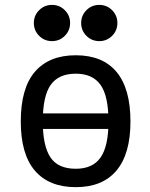

<svg xmlns="http://www.w3.org/2000/svg" viewBox="-20 -754 616 789"><path d="M291.5 15.1Q181.6 15.1 123.5 -52.5Q65.4 -120.1 65.4 -254.9Q65.4 -392.1 123.8 -459.5Q182.1 -526.9 291.5 -526.9Q401.9 -526.9 459 -458.3Q516.1 -389.6 516.1 -254.9Q516.1 -121.6 458.7 -53.2Q401.4 15.1 291.5 15.1ZM291.5 -60.5Q361.3 -60.5 393.6 -107.2Q425.8 -153.8 425.8 -254.9Q425.8 -359.4 393.1 -405.3Q360.4 -451.2 291.5 -451.2Q220.7 -451.2 188.2 -405Q155.8 -358.9 155.8 -254.9Q155.8 -154.8 187 -107.7Q218.3 -60.5 291.5 -60.5ZM449.2 -224.1H132.3V-288.1H449.2ZM388.2 -585Q356.9 -585 335.2 -606.7Q313.5 -628.4 313.5 -659.7Q313.5 -690.4 335.2 -712.2Q356.9 -733.9 388.2 -733.9Q418.9 -733.9 440.7 -712.2Q462.4 -690.4 462.4 -659.7Q462.4 -628.4 440.7 -606.7Q418.9 -585 388.2 -585ZM193.8 -585Q162.6 -585 140.9 -606.7Q119.1 -628.4 119.1 -659.7Q119.1 -690.4 140.9 -712.2Q162.6 -733.9 193.8 -733.9Q224.6 -733.9 246.3 -712.2Q268.1 -690.4 268.1 -659.7Q268.1 -628.4 246.3 -606.7Q224.6 -585 193.8 -585Z"/></svg>

Font: Cadman
Style: Regular
Weight: 400
Designer: Paul James MIller
Foundry: High-Logic / Made with FontCreator
Version: Version 2.114;March 28, 2021;FontCreator 13.0.0.2683 64-bit